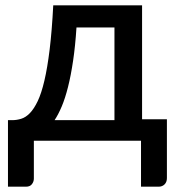

<svg xmlns="http://www.w3.org/2000/svg" viewBox="-20 -530 666 723"><path d="M411 -77.5V-426.5H268Q263.5 -356.5 255.2 -301Q247 -245.5 236.2 -202.8Q225.5 -160 212.5 -129.2Q199.5 -98.5 185.5 -77.5ZM608.5 -81V140.5Q608.5 155.5 599.8 164.2Q591 173 577.5 173H511V0H107.5V142.5Q107.5 154 100.2 163.5Q93 173 78 173H10V-77.5H25.5Q43 -77.5 60 -82.8Q77 -88 92.5 -104Q108 -120 122 -149.2Q136 -178.5 147.2 -226.5Q158.5 -274.5 167 -344Q175.5 -413.5 180.5 -510H515V-81Z"/></svg>

Font: Lato SemiBold
Style: Regular
Weight: 600
Designer: Lukasz Dziedzic with Adam Twardoch and Botio Nikoltchev
Foundry: tyPoland Lukasz Dziedzic
Version: Version 2.015; 2015-08-06; http://www.latofonts.com/